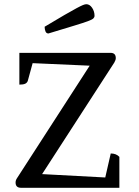

<svg xmlns="http://www.w3.org/2000/svg" viewBox="-20 -892 660 912"><path d="M80 0Q54 0 54 -25Q54 -36 61 -46L406 -580L135 -592L112 -508Q109 -499 100 -494.5Q91 -490 72 -490V-641H505Q530 -641 530 -616Q530 -607 523 -595L180 -65L480 -49L506 -163Q532 -163 547 -147V0ZM210 -733Q200 -733 196 -743Q192 -753 192 -765Q250 -800 286.5 -821Q323 -842 343.5 -853Q364 -864 374 -868Q384 -872 390 -872Q406 -872 417.5 -855Q429 -838 429 -817Q429 -810 423.5 -804.5Q418 -799 398 -791.5Q378 -784 333.5 -770.5Q289 -757 210 -733Z"/></svg>

Font: Petrona Medium
Style: Regular
Weight: 500
Designer: Ringo R. Seeber
Foundry: Ringo R. Seeber
Version: Version 2.001; ttfautohint (v1.8.3)